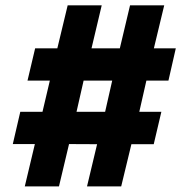

<svg xmlns="http://www.w3.org/2000/svg" viewBox="-20 -702 692 705"><path d="M71 -17.5 108 -173H27L54.5 -291.5H136L163 -406H81L109 -524.5H190.5L228.5 -682.5H353.5L316 -524.5H420L457.5 -682.5H583L545 -524.5H625.5L598.5 -406H517.5L491.5 -291.5H572.5L544.5 -172.5H462.5L425 -17.5H299.5L336.5 -172.5L233.5 -173L196.5 -17.5ZM261 -291.5H366L392 -406H287Z"/></svg>

Font: Geologica ExtraBold
Style: Regular
Weight: 800
Designer: Sindre Bremnes, Frode Helland
Foundry: Monokrom Skriftforlag AS
Version: Version 1.010;gftools[0.9.28]